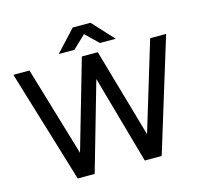

<svg xmlns="http://www.w3.org/2000/svg" viewBox="-122 -1017 1211 1151"><g transform="rotate(-15 483.5 -441.0)"><path d="M221 0 9 -700H109L274 -145L434 -700H533L691 -149L858 -700H957L742 0H637L483 -547L326 0ZM304 -750 426 -882H536L658 -750H560L481 -826L401 -750Z"/></g></svg>

Font: Figtree Medium
Style: Regular
Weight: 500
Designer: Erik Kennedy
Foundry: Erik Kennedy
Version: Version 2.001; ttfautohint (v1.8.4.7-5d5b);gftools[0.9.27]